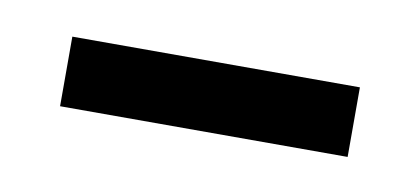

<svg xmlns="http://www.w3.org/2000/svg" viewBox="-26 -345 314 144"><g transform="rotate(10 131.0 -272.5)"><path d="M22 -246H241V-299H22Z"/></g></svg>

Font: Noto Serif Armenian Condensed Light
Style: Regular
Weight: 300
Width: 3
Designer: Monotype Design Team
Foundry: Monotype Imaging Inc.
Version: Version 2.008